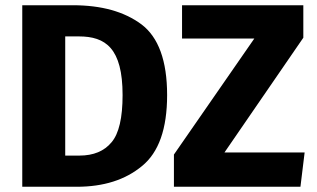

<svg xmlns="http://www.w3.org/2000/svg" viewBox="-20 -713 1210 733"><path d="M65 -693V0H273C375 0 458 -26 522 -79C586 -131 618 -221 618 -350C618 -481 585 -571 520 -620C454 -669 367 -693 258 -693ZM675 -693V-566H951L644 -123V0H1127L1143 -131H837L1138 -569V-693ZM281 -574C383 -574 448 -529 448 -350C448 -263 434 -203 406 -170C378 -136 337 -119 283 -119H229V-574Z"/></svg>

Font: Fira Sans
Style: Bold
Weight: 700
Designer: Carrois Corporate & Edenspiekermann AG
Foundry: Carrois Corporate GbR & Edenspiekermann AG
Version: Version 4.203